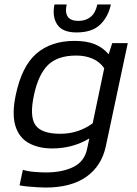

<svg xmlns="http://www.w3.org/2000/svg" viewBox="-20 -668 615 864"><path d="M324 -522Q262 -522 238 -557Q214 -592 225 -648H280Q264 -574 333 -574Q366 -574 388 -592Q410 -610 418 -648H479Q467 -592 430.5 -557Q394 -522 324 -522ZM185 176Q169 176 146 174.5Q123 173 102 171Q81 169 68 166L83 96Q103 103 134.5 105.5Q166 108 186 108Q260 108 310 83.5Q360 59 372 2L382 -45Q307 0 215 0Q153 0 109 -24.5Q65 -49 49 -102.5Q33 -156 51 -241Q78 -370 144 -427Q210 -484 316 -484Q369 -484 405.5 -469.5Q442 -455 469 -424L485 -474H555L456 -9Q437 79 368.5 127.5Q300 176 185 176ZM251 -66Q294 -66 330.5 -78.5Q367 -91 397 -113L449 -361Q429 -390 396.5 -404Q364 -418 323 -418Q240 -418 196.5 -376Q153 -334 133 -241Q112 -144 139.5 -105Q167 -66 251 -66Z"/></svg>

Font: Kanit Light
Style: Italic
Weight: 300
Italic angle: -12°
Designer: Katatrad Team
Foundry: CadsonDemak
Version: Version 2.000; ttfautohint (v1.8.3)